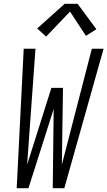

<svg xmlns="http://www.w3.org/2000/svg" viewBox="-20 -992 566 1012"><path d="M68 0 105 -735H167L123 -124L251 -529H312L306 -124L464 -735H526L319 0H258L263 -418L130 0ZM223 -799 176 -842 321 -972H389L488 -838L433 -803L349 -931Z"/></svg>

Font: Iosevka SS04 Light
Style: Italic
Weight: 300
Italic angle: -9°
Monospace: yes
Designer: Belleve Invis
Foundry: Belleve Invis
Version: Version 19.0.0; ttfautohint (v1.8.4)